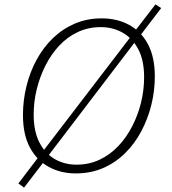

<svg xmlns="http://www.w3.org/2000/svg" viewBox="-20 -786 786 878"><path d="M691 -766 717 -749 617 -618 611 -612 194 -65 191 -60 90 72 64 53 169 -85 174 -91 586 -629 590 -635ZM326 7Q258 7 203.5 -22.5Q149 -52 117 -111Q85 -170 85 -260Q85 -327 101 -392Q117 -457 147.5 -513Q178 -569 222 -611.5Q266 -654 322 -678Q378 -702 445 -702Q515 -702 570 -672.5Q625 -643 656.5 -584Q688 -525 688 -436Q688 -370 672 -306Q656 -242 626 -185.5Q596 -129 552 -85.5Q508 -42 451.5 -17.5Q395 7 326 7ZM330 -33Q387 -33 435 -55.5Q483 -78 520.5 -117.5Q558 -157 584.5 -208.5Q611 -260 625 -317Q639 -374 639 -433Q639 -510 612.5 -560.5Q586 -611 541 -636.5Q496 -662 441 -662Q384 -662 336 -639.5Q288 -617 251 -577.5Q214 -538 188 -486.5Q162 -435 148 -378Q134 -321 134 -262Q134 -186 160 -135Q186 -84 230.5 -58.5Q275 -33 330 -33Z"/></svg>

Font: Bitter Thin Light
Style: Italic
Weight: 300
Italic angle: -9°
Version: Version 2.002